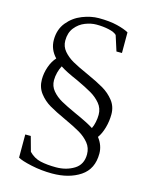

<svg xmlns="http://www.w3.org/2000/svg" viewBox="-142 -953 932 1179"><g transform="rotate(15 323.5 -364.0)"><path d="M529 -823V-692H494L463 -789Q448 -804 412 -812Q376 -820 333 -820Q299 -820 262 -805.5Q225 -791 199 -758.5Q173 -726 173 -676Q173 -638 197.5 -609.5Q222 -581 257 -561Q292 -541 355 -513Q424 -482 465 -458Q506 -434 535 -397.5Q564 -361 564 -311Q564 -268 552 -225.5Q540 -183 520 -156Q555 -111 555 -59Q555 39 484 86.5Q413 134 305 134Q237 134 172.5 120Q108 106 85 92V-55H120L146 39Q178 72 220 81.5Q262 91 319 91Q384 91 433.5 60.5Q483 30 483 -35Q483 -76 458.5 -106Q434 -136 397.5 -157.5Q361 -179 300 -207Q232 -238 192 -261.5Q152 -285 124 -321.5Q96 -358 96 -408Q96 -449 110 -489Q124 -529 148 -555Q104 -601 104 -662Q104 -728 141 -773.5Q178 -819 232.5 -840.5Q287 -862 337 -862Q406 -862 454.5 -850Q503 -838 529 -823ZM169 -423Q169 -385 193 -356.5Q217 -328 252.5 -308Q288 -288 350 -260Q433 -223 470 -199Q479 -217 484 -241.5Q489 -266 489 -288Q489 -329 464 -359Q439 -389 403 -410Q367 -431 305 -460Q228 -493 193 -517Q182 -497 175.5 -472Q169 -447 169 -423Z"/></g></svg>

Font: Martel Light
Style: Regular
Weight: 300
Designer: Dan Reynolds
Foundry: Dan Reynolds
Version: Version 1.001; ttfautohint (v1.1) -l 5 -r 5 -G 72 -x 0 -D la